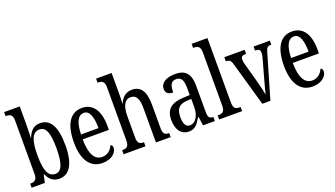

<svg xmlns="http://www.w3.org/2000/svg" viewBox="-66 -1281 3167 1813"><g transform="rotate(-20 1517.5 -375.0)"><path d="M290 10C390 10 451 -76 451 -269C451 -461 395 -546 295 -546C229 -546 193 -505 170 -443H168C169 -474 171 -539 171 -575V-760H14V-719H20C55 -719 84 -711 84 -651V-113C84 -50 54 -41 20 -41H14V0H147L163 -78H169C191 -26 229 10 290 10ZM272 -46C194 -46 170 -125 170 -270C170 -414 196 -492 271 -492C336 -492 362 -421 362 -271C362 -125 336 -46 272 -46Z M724 10C826 10 871 -50 871 -91C871 -109 862 -119 851 -124C832 -81 797 -45 742 -45C666 -45 624 -114 623 -264H886V-304C886 -462 822 -546 716 -546C601 -546 535 -452 535 -264C535 -90 602 10 724 10ZM800 -313H624C627 -430 658 -496 718 -496C777 -496 799 -422 800 -313Z M938 0H1158V-41H1156C1121 -41 1094 -48 1094 -108V-321C1094 -421 1120 -484 1183 -484C1242 -484 1263 -434 1263 -347V0H1411V-41H1409C1373 -41 1350 -50 1350 -113V-349C1350 -486 1304 -546 1219 -546C1150 -546 1113 -501 1094 -454H1091C1091 -462 1094 -499 1094 -531V-760H938V-719H945C976 -719 1007 -710 1007 -651V-113C1007 -50 979 -41 945 -41H938Z M1592 10C1659 10 1684 -31 1718 -88H1724L1736 0H1855V-41H1852C1816 -41 1803 -57 1803 -113V-372C1803 -499 1752 -546 1653 -546C1563 -546 1504 -510 1504 -450C1504 -409 1529 -388 1578 -388C1578 -453 1590 -497 1646 -497C1705 -497 1716 -448 1716 -373V-312L1651 -309C1530 -304 1471 -256 1471 -150C1471 -41 1525 10 1592 10ZM1620 -42C1579 -42 1561 -82 1561 -144C1561 -223 1588 -265 1671 -270L1717 -273V-191C1717 -106 1679 -42 1620 -42Z M1898 0H2129V-41H2120C2081 -41 2057 -52 2057 -115V-760H1898V-719H1908C1939 -719 1970 -710 1970 -651V-115C1970 -52 1946 -41 1908 -41H1898Z M2206 -442 2332 0H2413L2535 -417C2552 -479 2560 -495 2591 -495H2602V-536H2439V-495H2447C2475 -495 2490 -483 2490 -460C2490 -438 2486 -418 2476 -384L2427 -208C2410 -149 2398 -97 2391 -71C2385 -105 2370 -170 2356 -220L2305 -405C2300 -423 2296 -441 2296 -459C2296 -481 2308 -495 2338 -495H2349V-536H2145V-495C2178 -495 2194 -485 2206 -442Z M2835 10C2937 10 2982 -50 2982 -91C2982 -109 2973 -119 2962 -124C2943 -81 2908 -45 2853 -45C2777 -45 2735 -114 2734 -264H2997V-304C2997 -462 2933 -546 2827 -546C2712 -546 2646 -452 2646 -264C2646 -90 2713 10 2835 10ZM2911 -313H2735C2738 -430 2769 -496 2829 -496C2888 -496 2910 -422 2911 -313Z"/></g></svg>

Font: Noto Serif Armenian ExtraCondensed
Style: Regular
Weight: 400
Width: 2
Designer: Monotype Design Team
Foundry: Monotype Imaging Inc.
Version: Version 2.008